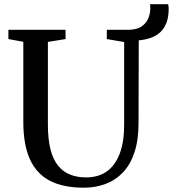

<svg xmlns="http://www.w3.org/2000/svg" viewBox="-20 -885 823 914"><path d="M378.5 8.5Q281 8.5 217.5 -24.5Q154 -57.5 122.5 -126.8Q91 -196 91 -304.5V-686L20 -699V-743H292V-699L208 -685.5V-292.5Q208 -221.5 220.5 -173.2Q233 -125 257 -95.8Q281 -66.5 314.5 -53.5Q348 -40.5 389.5 -40.5Q449.5 -40.5 489.8 -70Q530 -99.5 550.8 -156.2Q571.5 -213 571 -295V-685L488.5 -699V-743H587.5Q630.5 -743 653.8 -759Q677 -775 686.2 -798.5Q695.5 -822 695.5 -845Q695.5 -852 695.2 -856.8Q695 -861.5 694 -865H780.5Q781.5 -860 782.2 -854.5Q783 -849 783 -843.5Q783 -803.5 772.2 -776Q761.5 -748.5 742.2 -731Q723 -713.5 697 -704.5Q671 -695.5 640.5 -693L639.5 -300Q639.5 -218.5 620.2 -160.2Q601 -102 565.8 -64.8Q530.5 -27.5 482.8 -9.5Q435 8.5 378.5 8.5Z"/></svg>

Font: Merriweather 48pt Medium
Style: Regular
Weight: 500
Version: Version 2.100